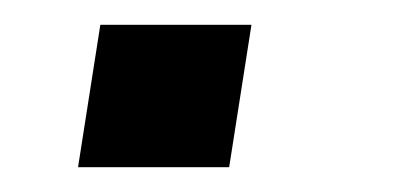

<svg xmlns="http://www.w3.org/2000/svg" viewBox="-20 -135 327 155"><path d="M43 0 61 -115H183L165 0Z"/></svg>

Font: Nunito Sans 7pt SemiExpanded
Style: Italic
Weight: 400
Width: 6
Italic angle: -9°
Designer: Vernon Adams
Foundry: Vernon Adams
Version: Version 3.101;gftools[0.9.27]